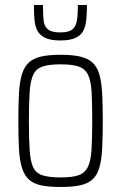

<svg xmlns="http://www.w3.org/2000/svg" viewBox="-20 -736 482 764"><path d="M222 8Q174 8 143.5 1.5Q113 -5 95 -21.5Q77 -38 67.5 -68Q58 -98 55.5 -143.5Q53 -189 53 -254Q53 -319 55.5 -365Q58 -411 67.5 -441Q77 -471 95 -487.5Q113 -504 143.5 -511Q174 -518 222 -518Q268 -518 298.5 -511Q329 -504 347.5 -487.5Q366 -471 375 -441Q384 -411 386.5 -365Q389 -319 389 -254Q389 -189 386.5 -143.5Q384 -98 375 -68Q366 -38 347.5 -21.5Q329 -5 298.5 1.5Q268 8 222 8ZM221 -30Q267 -30 292 -38.5Q317 -47 329 -70.5Q341 -94 344 -138.5Q347 -183 347 -254Q347 -326 344.5 -370.5Q342 -415 330 -439Q318 -463 292.5 -471.5Q267 -480 221 -480Q176 -480 150 -471.5Q124 -463 112.5 -439Q101 -415 98 -370.5Q95 -326 95 -254Q95 -183 98 -138.5Q101 -94 112 -70.5Q123 -47 149 -38.5Q175 -30 221 -30ZM220 -575Q181 -575 159.5 -585.5Q138 -596 128.5 -614.5Q119 -633 117 -659Q115 -685 115 -716H151Q151 -679 153.5 -655Q156 -631 171 -619Q186 -607 219 -607Q253 -607 267.5 -618.5Q282 -630 286 -654.5Q290 -679 290 -716H326Q326 -685 323.5 -659Q321 -633 312 -614.5Q303 -596 281 -585.5Q259 -575 220 -575Z"/></svg>

Font: Saira Condensed ExtraLight
Style: Regular
Weight: 250
Width: 3
Designer: Hector Gatti with collaboration of the Omnibus-Type team
Foundry: Omnibus-Type
Version: Version 1.101